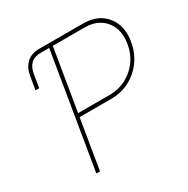

<svg xmlns="http://www.w3.org/2000/svg" viewBox="-164 -875 1003 1023"><g transform="rotate(-30 337.5 -364.0)"><path d="M82 -545.9 95.2 -625Q103.5 -674.8 132.6 -701.2Q161.6 -727.5 208 -727.5H261.7L257.8 -705.1H206.1Q167.5 -705.1 146 -685.5Q124.5 -666 117.7 -625L104.5 -545.9ZM141.1 0 261.7 -727.5H479.5Q540.5 -727.5 582.8 -700.4Q625 -673.3 644 -625.5Q663.1 -577.6 652.3 -515.6Q642.1 -453.6 607.7 -406Q573.2 -358.4 522 -331.5Q470.7 -304.7 409.7 -304.7H203.6L207 -327.1H413.1Q467.3 -327.1 513.2 -351.1Q559.1 -375 590.1 -417.5Q621.1 -460 629.9 -515.6Q639.2 -571.3 622.3 -614Q605.5 -656.7 567.6 -680.9Q529.8 -705.1 475.6 -705.1H280.3L163.6 0Z"/></g></svg>

Font: Inter 17pt Thin
Style: Italic
Weight: 250
Italic angle: -9.3988°
Version: Version 4.001;git-66647c0bb